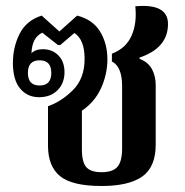

<svg xmlns="http://www.w3.org/2000/svg" viewBox="-20 -609 617 640"><path d="M319 11Q409 11 454 -20.5Q499 -52 499 -127V-326Q499 -355 486.5 -378.5Q474 -402 445 -413V-417Q540 -449 540 -529Q540 -598 431 -588Q437 -532 418.5 -490Q400 -448 353 -430V-404Q387 -387 387 -322V-114Q387 -71 371.5 -53Q356 -35 318 -35Q283 -35 268 -51.5Q253 -68 253 -111V-240Q296 -269 317 -315.5Q338 -362 338 -411Q338 -464 313.5 -504Q289 -544 237 -557L178 -504L119 -557Q68 -541 45.5 -496.5Q23 -452 23 -399Q23 -343 47 -314Q71 -285 110 -285Q149 -285 172 -308.5Q195 -332 195 -368Q195 -404 174.5 -424.5Q154 -445 123 -445Q98 -445 84 -431L85 -433Q87 -484 121 -500L173 -459H181L228 -499Q262 -477 262 -413Q262 -347 223 -308.5Q184 -270 140 -255V-123Q140 -55 180 -22Q220 11 319 11ZM112 -324Q73 -324 73 -366Q73 -408 112 -408Q151 -408 151 -366Q151 -324 112 -324Z"/></svg>

Font: Noto Serif Thai SemiCondensed Semi
Style: Regular
Weight: 600
Width: 4
Designer: Monotype Design Team
Foundry: Monotype Imaging Inc.
Version: Version 1.901